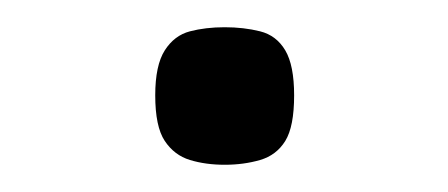

<svg xmlns="http://www.w3.org/2000/svg" viewBox="-20 -898 329 141"><path d="M145 -777Q131 -777 119.5 -780.5Q108 -784 101 -794.5Q94 -805 94 -828Q94 -850 101 -861Q108 -872 119.5 -875Q131 -878 145 -878Q159 -878 171 -875Q183 -872 189.5 -861Q196 -850 196 -828Q196 -805 189.5 -794.5Q183 -784 171 -780.5Q159 -777 145 -777Z"/></svg>

Font: Matangi SemiBold
Style: Regular
Weight: 600
Designer: Prashant Pant
Foundry: The Graphic Ant
Version: Version 3.002